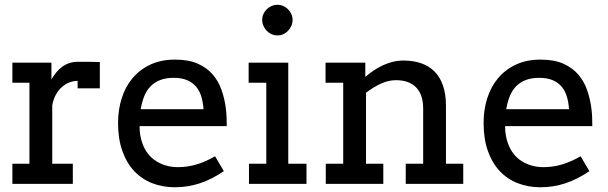

<svg xmlns="http://www.w3.org/2000/svg" viewBox="-20 -768 2541 802"><path d="M397 -398.9H304.2V-430.2Q288.1 -430.2 271.2 -424.1Q254.4 -418 239.7 -405.5Q225.1 -393.1 214.1 -373.8Q203.1 -354.5 198.2 -328.1V-84H284.2V0H31.7V-84H103V-422.4H31.7V-506.3H194.8V-436Q203.6 -451.7 214.6 -465.1Q225.6 -478.5 239 -488.5Q252.4 -498.5 268.8 -504.2Q285.2 -509.8 304.2 -509.8Q329.6 -509.8 352.1 -509.8Q374.5 -509.8 397 -508.8Z M705.1 -442.9Q673.3 -442.9 649.7 -433.8Q626 -424.8 609.4 -408Q592.8 -391.1 582.8 -366.7Q572.8 -342.3 567.9 -312H830.1Q828.1 -340.3 821 -364.3Q814 -388.2 799.3 -405.8Q784.7 -423.3 761.7 -433.1Q738.8 -442.9 705.1 -442.9ZM563 -241.2Q563 -219.7 566.2 -201.9Q569.3 -184.1 575.2 -168Q593.3 -119.1 633.1 -94.5Q672.9 -69.8 723.1 -69.8Q762.7 -69.8 800 -80.8Q837.4 -91.8 878.4 -115.2L915 -53.2Q865.2 -19 814.9 -2.4Q764.6 14.2 710.4 14.2Q659.2 14.2 615.5 -2.9Q571.8 -20 540.3 -53.7Q508.8 -87.4 491 -137.7Q473.1 -188 473.1 -254.9Q473.1 -309.1 488.3 -357.2Q503.4 -405.3 533.4 -441.2Q563.5 -477.1 607.9 -498Q652.3 -519 711.4 -519Q768.6 -519 806.9 -501.7Q845.2 -484.4 869.4 -455.8Q893.6 -427.2 906 -390.6Q918.5 -354 923.3 -315.9Q925.8 -297.4 926.5 -278.3Q927.2 -259.3 927.2 -241.2Z M1075.2 -685.1Q1075.2 -697.8 1080.3 -709.2Q1085.4 -720.7 1094 -729.2Q1102.5 -737.8 1114.3 -742.9Q1126 -748 1139.2 -748Q1151.9 -748 1163.3 -742.9Q1174.8 -737.8 1183.3 -729.2Q1191.9 -720.7 1197 -709.2Q1202.1 -697.8 1202.1 -685.1Q1202.1 -671.9 1197 -660.2Q1191.9 -648.4 1183.3 -639.4Q1174.8 -630.4 1163.3 -625.2Q1151.9 -620.1 1139.2 -620.1Q1126 -620.1 1114.3 -625.2Q1102.5 -630.4 1094 -639.4Q1085.4 -648.4 1080.3 -660.2Q1075.2 -671.9 1075.2 -685.1ZM1018.6 -506.3H1179.7V-505.9H1184.1V-84H1260.3V0H1020V-84H1092.3V-422.4H1018.6Z M1674.8 -84H1747.6V-314.9Q1747.6 -373 1718 -403.1Q1688.5 -433.1 1633.8 -433.1Q1602.1 -433.1 1569.8 -418Q1537.6 -402.8 1508.8 -380.4V-84H1581.1V0H1340.8V-84H1413.6V-422.4H1339.8V-506.3H1505.9V-446.8Q1522.5 -460.9 1540.8 -473.4Q1559.1 -485.8 1579.1 -495.1Q1599.1 -504.4 1620.6 -509.8Q1642.1 -515.1 1665.5 -515.1Q1706.1 -515.1 1738.8 -503.9Q1771.5 -492.7 1794.7 -469.7Q1817.9 -446.8 1830.3 -410.9Q1842.8 -375 1842.8 -326.2V-84H1915V0H1674.8Z M2231.9 -442.9Q2200.2 -442.9 2176.5 -433.8Q2152.8 -424.8 2136.2 -408Q2119.6 -391.1 2109.6 -366.7Q2099.6 -342.3 2094.7 -312H2356.9Q2355 -340.3 2347.9 -364.3Q2340.8 -388.2 2326.2 -405.8Q2311.5 -423.3 2288.6 -433.1Q2265.6 -442.9 2231.9 -442.9ZM2089.8 -241.2Q2089.8 -219.7 2093 -201.9Q2096.2 -184.1 2102.1 -168Q2120.1 -119.1 2159.9 -94.5Q2199.7 -69.8 2250 -69.8Q2289.6 -69.8 2326.9 -80.8Q2364.3 -91.8 2405.3 -115.2L2441.9 -53.2Q2392.1 -19 2341.8 -2.4Q2291.5 14.2 2237.3 14.2Q2186 14.2 2142.3 -2.9Q2098.6 -20 2067.1 -53.7Q2035.6 -87.4 2017.8 -137.7Q2000 -188 2000 -254.9Q2000 -309.1 2015.1 -357.2Q2030.3 -405.3 2060.3 -441.2Q2090.3 -477.1 2134.8 -498Q2179.2 -519 2238.3 -519Q2295.4 -519 2333.7 -501.7Q2372.1 -484.4 2396.2 -455.8Q2420.4 -427.2 2432.9 -390.6Q2445.3 -354 2450.2 -315.9Q2452.6 -297.4 2453.4 -278.3Q2454.1 -259.3 2454.1 -241.2Z"/></svg>

Font: Twentytwelve Slab
Style: TwentytwelveSlab
Weight: 400
Designer: Domenico Catapano
Version: Version 1.00 2012